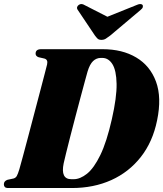

<svg xmlns="http://www.w3.org/2000/svg" viewBox="-24 -948 823 968"><path d="M-4.5 -19Q-4.5 -35 13.5 -41.5L44 -48Q55 -51 60.5 -60.5Q66 -70 73.5 -94.5Q79.5 -115.5 91.5 -159.8Q103.5 -204 118.5 -261Q133.5 -318 149.2 -377.5Q165 -437 178.8 -489.8Q192.5 -542.5 202 -578.5Q211.5 -614.5 213.5 -623.5Q219 -648 199 -653L170.5 -659.5Q155.5 -665 155.5 -677.5Q155.5 -700 183.5 -700H493.5Q592.5 -700 662.8 -658.2Q733 -616.5 762.5 -536.5Q792 -456.5 768 -341Q746 -233 686.2 -156.8Q626.5 -80.5 537.5 -40.2Q448.5 0 338 0H19Q5 0 0.2 -5.2Q-4.5 -10.5 -4.5 -19ZM347.5 -44.5Q380 -44.5 414.8 -72.2Q449.5 -100 481.8 -166.2Q514 -232.5 540 -347.5Q565 -457.5 563.8 -525.2Q562.5 -593 542.8 -624.5Q523 -656 491.5 -656H484.5Q462 -656 445.2 -640Q428.5 -624 417.5 -587.5Q414 -575 404.5 -540.5Q395 -506 382.5 -458.8Q370 -411.5 356.2 -359.5Q342.5 -307.5 330.2 -259.5Q318 -211.5 309 -175.2Q300 -139 297 -124.5Q280.5 -44.5 335.5 -44.5ZM532 -769Q519 -759 509.5 -753Q500 -747 487.5 -747Q474.5 -747 468.2 -753Q462 -759 454.5 -769L368 -898Q362.5 -906 365 -912.8Q367.5 -919.5 373.5 -923.5Q386.5 -932.5 403 -922L517.5 -863.5L663 -922Q685.5 -932.5 694.5 -923.5Q697.5 -919.5 696 -912.5Q694.5 -905.5 685 -898Z"/></svg>

Font: Fraunces 72pt S000 Black
Style: Italic
Weight: 900
Italic angle: -16°
Version: Version 1.000; ttfautohint (v1.8.3)